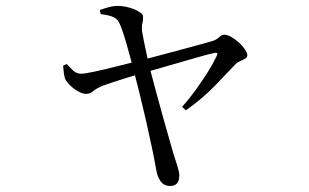

<svg xmlns="http://www.w3.org/2000/svg" viewBox="-20 -571 1040 646"><path d="M318.6 -523.4 316.2 -537.5Q331.5 -543 346.5 -547Q361.6 -551.1 377.4 -551.1Q389.8 -551.1 404.4 -548.1Q418.9 -545.1 431.6 -539.8Q444.4 -534.5 452.8 -528.2Q461.3 -522 461.3 -515.5Q462.1 -504.3 459.4 -493.8Q456.7 -483.4 457.7 -467.2Q459.5 -457.4 463.3 -436.9Q467.2 -416.3 472.6 -392.1Q477.9 -367.8 482.7 -346.7Q492.7 -308 504.3 -265.1Q515.9 -222.1 527.5 -180.7Q539 -139.4 548.7 -105.5Q558.4 -71.7 564.4 -51.2Q570.2 -33.7 576.7 -12.9Q583.3 7.9 583.3 19.4Q583.3 54.7 552.4 54.7Q531.5 54.7 520.3 38.7Q509 22.7 505.4 -0.7Q500.4 -30.2 491.4 -73.2Q482.4 -116.2 471.5 -164.1Q460.7 -211.9 449.7 -256.2Q438.7 -300.5 430.1 -333.3Q426.3 -348.2 420.2 -370.9Q414.1 -393.7 407.2 -418Q400.3 -442.4 393.4 -463.1Q386.5 -483.7 381.3 -493.9Q374.3 -508.7 359.1 -514.6Q344 -520.5 318.6 -523.4ZM204.4 -355.6Q214.3 -345.6 225 -334.7Q235.7 -323.7 252.4 -322.9Q263.5 -322.9 296 -329.6Q328.4 -336.3 370.8 -347.2Q413.2 -358.1 452.4 -367.7Q476.8 -373.7 512.4 -383.4Q548.1 -393.1 585.3 -402.9Q622.6 -412.7 652.3 -421Q682.1 -429.2 695.2 -433Q707.9 -437.2 717.3 -445.8Q726.8 -454.3 734.6 -454.3Q744.9 -454.3 758.2 -446.7Q771.5 -439.2 783.7 -428Q795.9 -416.8 804 -405Q812.1 -393.2 812.1 -385.5Q812.1 -378.2 804.9 -373.8Q797.8 -369.4 788.1 -365.4Q778.5 -361.4 772 -354.6Q746.6 -327.4 703.3 -282.8Q660.1 -238.2 605.4 -199.9L592.6 -211.5Q618.5 -240.5 641.1 -272.1Q663.7 -303.7 681.6 -332.6Q699.4 -361.5 708.5 -381.6Q712.9 -390.2 710.3 -392.3Q707.7 -394.4 699.7 -392.4Q684.9 -389.4 655.9 -381.3Q626.9 -373.3 591.2 -362.8Q555.5 -352.3 520.7 -342.4Q485.8 -332.5 459.4 -325.1Q436.2 -318.3 408.9 -310Q381.6 -301.7 359.2 -294.2Q336.9 -286.7 327.3 -283.1Q305.7 -274.6 294.4 -264.9Q283 -255.1 269.7 -255.1Q258.6 -255.1 244.2 -262.9Q229.7 -270.6 217.2 -282.5Q204.6 -294.4 198.9 -306Q196.4 -313.3 194.9 -324.7Q193.3 -336.2 192.3 -349.9Z"/></svg>

Font: Noto Serif JP
Style: Regular
Weight: 200
Designer: Ryoko NISHIZUKA 西塚涼子 (kana & ideographs); Frank Grießhammer (Latin, Greek & Cyrillic); Wenlong ZHANG 张文龙 (bopomofo); San
Foundry: Adobe
Version: Version 2.001;hotconv 1.1.0;makeotfexe 2.6.0